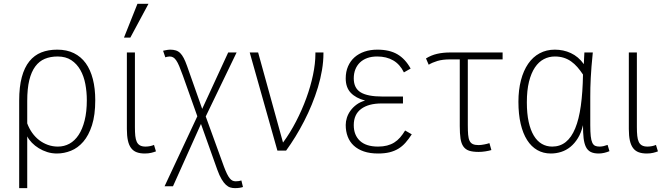

<svg xmlns="http://www.w3.org/2000/svg" viewBox="-20 -786 3459 1002"><path d="M80.1 195.8V-261.2Q80.1 -333 93.8 -383.5Q107.4 -434.1 133.3 -466.1Q159.2 -498 195.8 -512.5Q232.4 -526.9 278.8 -526.9Q328.6 -526.9 365.7 -508.5Q402.8 -490.2 427.5 -456.1Q452.1 -421.9 464.6 -373Q477.1 -324.2 477.1 -263.2Q477.1 -185.5 460 -132.3Q442.9 -79.1 414.6 -46.4Q386.2 -13.7 350.3 0.7Q314.5 15.1 276.9 15.1Q250.5 15.1 226.6 7.6Q202.6 0 182.4 -12.5Q162.1 -24.9 146.5 -41Q130.9 -57.1 122.1 -74.2V195.8ZM122.1 -142.1Q132.3 -114.7 148.2 -92.5Q164.1 -70.3 184.8 -54.4Q205.6 -38.6 230.2 -29.8Q254.9 -21 282.2 -21Q314.9 -21 342.5 -36.1Q370.1 -51.3 390.1 -81.5Q410.2 -111.8 421.6 -157.2Q433.1 -202.6 433.1 -263.2Q433.1 -306.6 425.3 -347.7Q417.5 -388.7 399.4 -420.7Q381.3 -452.6 352.3 -471.9Q323.2 -491.2 280.8 -491.2Q243.2 -491.2 213.9 -479Q184.6 -466.8 164.1 -439.2Q143.6 -411.6 132.8 -367.4Q122.1 -323.2 122.1 -258.8Z M793.9 3.9Q784.2 7.8 769.3 11.5Q754.4 15.1 735.8 15.1Q710.9 15.1 693.4 8.5Q675.8 2 664.3 -13.2Q652.8 -28.3 647.5 -52.7Q642.1 -77.1 642.1 -112.8V-512.2H684.1V-122.1Q684.1 -96.2 686 -77.1Q688 -58.1 693.8 -45.7Q699.7 -33.2 710.7 -27.1Q721.7 -21 739.7 -21Q751 -21 763.2 -23.4Q775.4 -25.9 783.7 -29.8ZM660.2 -589.8H627L697.3 -766.1H754.9Z M1009.8 -179.2 934.1 -392.1Q923.3 -421.9 915.3 -440.9Q907.2 -460 899.4 -471.2Q891.6 -482.4 883.5 -486.8Q875.5 -491.2 864.7 -491.2Q859.4 -491.2 851.6 -489.5Q843.8 -487.8 842.8 -486.8L831.1 -521Q831.5 -521 835.4 -522Q839.4 -522.9 844.5 -523.9Q849.6 -524.9 855.7 -525.9Q861.8 -526.9 867.2 -526.9Q884.8 -526.9 897.5 -522.9Q910.2 -519 920.2 -509.3Q930.2 -499.5 938.7 -483.2Q947.3 -466.8 956.1 -441.9L1035.2 -217.8L1170.9 -512.2H1214.8L1053.7 -178.2L1148.9 84Q1157.2 106 1164.3 120.6Q1171.4 135.3 1178.5 144Q1185.5 152.8 1193.1 156.5Q1200.7 160.2 1210 160.2Q1219.7 160.2 1226.8 158.9Q1233.9 157.7 1239.7 155.8L1248 189.9Q1241.2 192.4 1230.5 194.1Q1219.7 195.8 1206.1 195.8Q1193.8 195.8 1182.1 192.4Q1170.4 189 1159.2 178.7Q1147.9 168.5 1136.5 149.4Q1125 130.4 1113.8 99.1L1028.8 -139.2L882.8 186H838.9Z M1327.1 -512.2 1457 -42Q1494.1 -92.3 1525.1 -152.3Q1556.2 -212.4 1578.6 -273.9Q1601.1 -335.4 1613.5 -395Q1626 -454.6 1626 -504.9V-512.2H1668V-507.8Q1668 -465.3 1660.4 -420.4Q1652.8 -375.5 1639.2 -330.3Q1625.5 -285.2 1607.2 -240.5Q1588.9 -195.8 1567.1 -153.6Q1545.4 -111.3 1521.5 -72.5Q1497.6 -33.7 1473.1 0H1427.7L1283.2 -512.2Z M2128.9 -85Q2112.8 -60.1 2096.2 -41.3Q2079.6 -22.5 2059.1 -10Q2038.6 2.4 2012.9 8.8Q1987.3 15.1 1953.1 15.1Q1910.6 15.1 1879.2 4.4Q1847.7 -6.3 1826.4 -25.9Q1805.2 -45.4 1794.7 -73Q1784.2 -100.6 1784.2 -133.8Q1784.2 -152.3 1790.3 -171.6Q1796.4 -190.9 1809.1 -208.5Q1821.8 -226.1 1840.6 -240Q1859.4 -253.9 1885.3 -261.2Q1836.9 -273.9 1810.5 -301.8Q1784.2 -329.6 1784.2 -377Q1784.2 -412.1 1796.4 -439.9Q1808.6 -467.8 1830.3 -487.1Q1852.1 -506.3 1882.3 -516.6Q1912.6 -526.9 1949.2 -526.9Q2012.7 -526.9 2054 -502.7Q2095.2 -478.5 2123 -428.2L2087.9 -408.2Q2067.4 -450.2 2032.2 -470.7Q1997.1 -491.2 1948.2 -491.2Q1919.4 -491.2 1897 -483.2Q1874.5 -475.1 1858.6 -460Q1842.8 -444.8 1834.5 -423.8Q1826.2 -402.8 1826.2 -377Q1826.2 -326.2 1862.1 -304.2Q1897.9 -282.2 1976.1 -282.2H2083V-246.1H1971.2Q1903.3 -246.1 1864.7 -217.5Q1826.2 -189 1826.2 -132.8Q1826.2 -81.1 1858.4 -51Q1890.6 -21 1953.1 -21Q1979 -21 1999.8 -26.4Q2020.5 -31.7 2037.4 -42.2Q2054.2 -52.7 2068.1 -68.6Q2082 -84.5 2094.2 -105Z M2603 -476.1H2421.4V-132.8Q2421.4 -103 2423.1 -83Q2424.8 -63 2430.7 -51Q2436.5 -39.1 2447.8 -33.9Q2459 -28.8 2478 -28.8Q2483.9 -28.8 2491.7 -29.8Q2499.5 -30.8 2507.1 -32.2Q2514.6 -33.7 2521.7 -35.4Q2528.8 -37.1 2534.2 -39.1L2544.4 -2.9Q2538.6 -1 2530.5 0.7Q2522.5 2.4 2513.4 3.9Q2504.4 5.4 2495.1 6.1Q2485.8 6.8 2478 6.8Q2447.3 6.8 2428.2 0.5Q2409.2 -5.9 2398.2 -21.5Q2387.2 -37.1 2383.3 -63Q2379.4 -88.9 2379.4 -127.9V-476.1H2330.1Q2289.6 -476.1 2262.5 -467.8Q2235.4 -459.5 2217.3 -448.2L2203.1 -481Q2229.5 -497.6 2260.5 -504.9Q2291.5 -512.2 2331.1 -512.2H2603Z M3160.6 2.9Q3147.9 8.3 3133.3 11.7Q3118.7 15.1 3104.5 15.1Q3078.6 15.1 3062.5 6.8Q3046.4 -1.5 3037.6 -19.5Q3028.8 -37.6 3025.6 -65.4Q3022.5 -93.3 3022.5 -132.8Q3013.2 -93.3 2996.1 -65.4Q2979 -37.6 2956.8 -19.5Q2934.6 -1.5 2908.4 6.8Q2882.3 15.1 2854.5 15.1Q2815.4 15.1 2784.2 -2.7Q2752.9 -20.5 2731 -54.9Q2709 -89.4 2697.3 -139.6Q2685.5 -189.9 2685.5 -254.9Q2685.5 -316.9 2698.7 -367.2Q2711.9 -417.5 2736.3 -453.1Q2760.7 -488.8 2796.1 -507.8Q2831.5 -526.9 2875.5 -526.9Q2897.5 -526.9 2918.5 -522.5Q2939.5 -518.1 2959 -509Q2978.5 -500 2995.6 -485.6Q3012.7 -471.2 3026.9 -451.2Q3027.8 -467.8 3028.3 -483.9Q3028.8 -500 3029.8 -512.2H3073.7Q3069.3 -470.7 3066.9 -438.7Q3064.5 -406.7 3063 -379.6Q3061.5 -352.5 3061 -328.9Q3060.5 -305.2 3060.5 -280.8V-132.8Q3060.5 -97.2 3063 -75.2Q3065.4 -53.2 3071 -41.3Q3076.7 -29.3 3085.9 -25.1Q3095.2 -21 3108.9 -21Q3119.1 -21 3129.6 -23.4Q3140.1 -25.9 3150.9 -29.8ZM2861.8 -21Q2902.8 -21 2932.6 -44.9Q2962.4 -68.8 2981.9 -116.2Q3001.5 -163.6 3011.2 -233.9Q3021 -304.2 3022.5 -397Q3008.3 -418.5 2993.2 -435.8Q2978 -453.1 2960.4 -465.6Q2942.9 -478 2921.9 -484.6Q2900.9 -491.2 2875.5 -491.2Q2844.7 -491.2 2818.1 -477.3Q2791.5 -463.4 2771.7 -434.1Q2752 -404.8 2740.7 -359.6Q2729.5 -314.5 2729.5 -252Q2729.5 -193.4 2739 -150.1Q2748.5 -106.9 2765.9 -78.1Q2783.2 -49.3 2807.6 -35.2Q2832 -21 2861.8 -21Z M3413.6 3.9Q3403.8 7.8 3388.9 11.5Q3374 15.1 3355.5 15.1Q3330.6 15.1 3313 8.5Q3295.4 2 3283.9 -13.2Q3272.5 -28.3 3267.1 -52.7Q3261.7 -77.1 3261.7 -112.8V-512.2H3303.7V-122.1Q3303.7 -96.2 3305.7 -77.1Q3307.6 -58.1 3313.5 -45.7Q3319.3 -33.2 3330.3 -27.1Q3341.3 -21 3359.4 -21Q3370.6 -21 3382.8 -23.4Q3395 -25.9 3403.3 -29.8Z"/></svg>

Font: Clear Sans Thin
Style: Regular
Weight: 250
Foundry: Intel Corporation
Version: Version 1.00